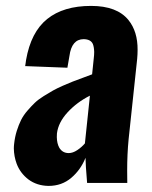

<svg xmlns="http://www.w3.org/2000/svg" viewBox="-20 -607 503 637"><path d="M141.1 9.8Q102.5 9.3 74.2 -11.7Q46.9 -32.7 35.2 -64Q26.4 -87.9 25.9 -114.3Q25.9 -122.1 26.9 -129.9Q29.3 -152.3 35.6 -172.6Q42 -192.9 50 -209Q58.1 -225.1 71.3 -240.2Q84.5 -255.4 95.7 -266.1Q106.9 -276.9 125.2 -288.3Q143.6 -299.8 155.8 -306.6Q168 -313.5 189 -322.8Q210 -332 221.4 -336.4Q232.9 -340.8 254.9 -348.9Q276.9 -356.9 285.6 -360.4L291 -412.6Q292.5 -424.8 292.5 -434.6Q292 -451.2 288.1 -460.9Q281.2 -476.6 257.8 -477.1Q217.8 -477.1 210.4 -421.4L203.6 -382.3L63.5 -387.7Q64 -390.1 65.2 -398.7Q66.4 -407.2 66.4 -407.7Q82.5 -500.5 136.5 -543.9Q190.4 -587.4 282.2 -587.4Q368.2 -587.4 406.2 -540.5Q437 -502.4 436.5 -441.4Q436.5 -427.2 435.1 -411.6L406.7 -145Q401.9 -95.7 401.9 -40.5Q401.9 -20.5 402.3 0H269Q263.7 -63 263.7 -83.5Q248 -43.9 216.6 -17.1Q185.1 9.8 141.1 9.8ZM208 -99.1Q221.7 -99.1 236.6 -109.1Q251.5 -119.1 261.7 -131.3L278.3 -289.6Q235.4 -268.1 204.3 -234.4Q173.3 -200.7 168.9 -164.1Q168.5 -157.7 168.5 -151.9Q168.9 -130.9 176.8 -116.7Q187.5 -99.1 208 -99.1Z"/></svg>

Font: Oswald
Style: Demi-Bold
Weight: 600
Designer: Vernon Adams
Foundry: Vernon Adams
Version: 3.0; ttfautohint (v0.94.23-7a4d-dirty) -l 8 -r 50 -G 200 -x 